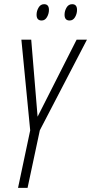

<svg xmlns="http://www.w3.org/2000/svg" viewBox="-20 -905 439 925"><path d="M66.9 0 125.5 -276.9 83 -713.9H130.4L161.1 -342.8L349.1 -713.9H398.9L171.9 -277.3L112.8 0ZM315.4 -806.2Q291 -806.2 291 -834Q291 -852.1 300.5 -868.4Q310.1 -884.8 327.6 -884.8Q351.1 -884.8 351.1 -857.4Q351.1 -838.9 341.6 -822.5Q332 -806.2 315.4 -806.2ZM180.7 -806.2Q156.2 -806.2 156.2 -834Q156.2 -852.1 165.8 -868.4Q175.3 -884.8 192.4 -884.8Q215.8 -884.8 215.8 -857.4Q215.8 -838.9 206.3 -822.5Q196.8 -806.2 180.7 -806.2Z"/></svg>

Font: Open Sans Condensed Light
Style: Italic
Weight: 300
Width: 3
Italic angle: -12°
Designer: Monotype Design Team
Foundry: Monotype Imaging Inc.
Version: Version 3.000; ttfautohint (v1.8.4)